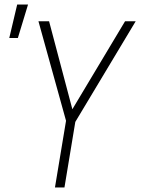

<svg xmlns="http://www.w3.org/2000/svg" viewBox="-20 -829 640 849"><path d="M223 0 272 -295 150 -735H197L300 -346L533 -735H580L313 -290L265 0ZM21 -661 56 -809H104L59 -661Z"/></svg>

Font: Iosevka Aile XLt Obl
Style: Regular
Weight: 200
Italic angle: -9°
Designer: Belleve Invis
Foundry: Belleve Invis
Version: Version 31.1.0; ttfautohint (v1.8.4)